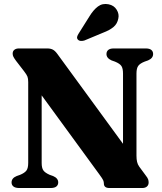

<svg xmlns="http://www.w3.org/2000/svg" viewBox="-20 -943 812 963"><path d="M272 -28Q272 -15.5 263.2 -8Q254.5 -0.5 236 0H74.5Q56 -0.5 47 -8Q38 -15.5 38 -28Q38 -49.5 63.5 -60L80.5 -66Q103.5 -75.5 112.5 -87.5Q121.5 -99.5 121.5 -126V-531Q121.5 -548.5 117.8 -558.5Q114 -568.5 100.5 -586L60 -638.5Q50.5 -651.5 47 -658.8Q43.5 -666 43.5 -674Q43.5 -686.5 52 -693.2Q60.5 -700 74.5 -700H217Q234 -700 245.2 -694Q256.5 -688 268 -672L623.5 -185.5L597 -113V-574Q597 -599.5 589 -611.8Q581 -624 556.5 -634L539.5 -640Q514 -651.5 514 -672Q514 -685 523 -692.5Q532 -700 550 -700H711.5Q730 -700 739 -692.5Q748 -685 748 -672Q748 -651 722.5 -640L705.5 -634Q682.5 -625 673.5 -612.8Q664.5 -600.5 664.5 -574V-162.5Q664.5 -144.5 667.5 -131.2Q670.5 -118 678.5 -107L709.5 -65Q721 -50.5 723.2 -43Q725.5 -35.5 725.5 -27.5Q725.5 -15 717 -7.5Q708.5 0 693.5 0H529Q501 0 501 -22.5Q501 -31 497.5 -39Q494 -47 478.5 -68L130 -545.5L189 -583.5V-125.5Q189 -101 197.2 -88.8Q205.5 -76.5 229.5 -66L246.5 -60Q272 -49 272 -28ZM429 -861.5Q448.5 -893.5 471.2 -910.5Q494 -927.5 524.5 -921.5Q552 -916 565.2 -894.2Q578.5 -872.5 573.5 -850.5Q568.5 -823.5 549.2 -807.5Q530 -791.5 497 -779L403.5 -740Q394.5 -737 385.2 -737.8Q376 -738.5 370.5 -744.5Q365 -751 367 -758.8Q369 -766.5 374 -774Z"/></svg>

Font: Fraunces
Style: Bold
Weight: 700
Version: Version 1.000;[b76b70a41]